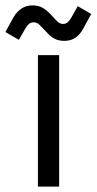

<svg xmlns="http://www.w3.org/2000/svg" viewBox="-58 -694 359 714"><path d="M83 0V-489H162V0ZM12 -546 -38 -575 -7 -631Q5 -651 22.5 -662.5Q40 -674 63 -674Q84 -674 99.5 -665.5Q115 -657 133 -638Q145 -624 155 -614.5Q165 -605 176 -605Q187 -605 194 -611.5Q201 -618 207 -628L231 -671L281 -642L250 -585Q239 -565 222 -553.5Q205 -542 181 -542Q160 -542 144 -550.5Q128 -559 111 -579Q99 -592 89 -601.5Q79 -611 68 -611Q56 -611 49 -604.5Q42 -598 37 -589Z"/></svg>

Font: Space Grotesk Light
Style: Regular
Weight: 400
Version: Version 2.000